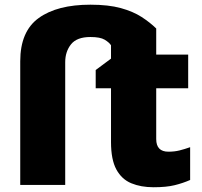

<svg xmlns="http://www.w3.org/2000/svg" viewBox="-20 -785 858 815"><path d="M631.8 9.8Q578.1 9.8 537.4 -7.1Q496.6 -23.9 473.9 -65.7Q451.2 -107.4 451.2 -182.1V-410.2H386.2V-487.8L451.2 -536.1V-592.8Q443.4 -605 424.3 -616.5Q405.3 -627.9 363.8 -627.9Q306.2 -627.9 281.5 -596.9Q256.8 -565.9 256.8 -521V0H65.9V-524.9Q65.9 -651.9 144.3 -708.5Q222.7 -765.1 363.8 -765.1Q440.4 -765.1 492.7 -750.7Q544.9 -736.3 580.8 -713.1Q616.7 -689.9 643.1 -664.1V-553.2H778.8V-410.2H643.1V-194.8Q643.1 -141.1 694.8 -141.1Q720.7 -141.1 742.2 -146.5Q763.7 -151.9 787.1 -160.2V-21Q755.9 -7.3 720.9 1.2Q686 9.8 631.8 9.8Z"/></svg>

Font: Open Sans ExtraBold
Style: Regular
Weight: 800
Designer: Monotype Design Team
Foundry: Monotype Imaging Inc.
Version: Version 3.003; ttfautohint (v1.8.4)